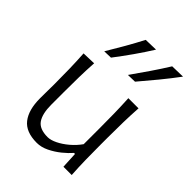

<svg xmlns="http://www.w3.org/2000/svg" viewBox="-226 -888 1008 1008"><g transform="rotate(45 278.5 -383.5)"><path d="M231.5 10.5Q150.5 10.5 114.5 -35.5Q78.5 -81.5 78.5 -167.5Q78.5 -200 79 -224.2Q79.5 -248.5 79.5 -271.5Q79.5 -334.5 78.2 -387.2Q77 -440 73.5 -495.5L149.5 -498Q146 -442.5 145 -389.2Q144 -336 144 -276.5V-185Q144 -118.5 167 -84.8Q190 -51 250.5 -51Q273 -51 302.2 -65.2Q331.5 -79.5 360.5 -104Q389.5 -128.5 411 -159V-276.5Q411 -336 410 -388Q409 -440 406 -495.5H481.5Q478 -440 476.8 -387.2Q475.5 -334.5 475.5 -271.5V-219.5Q475.5 -158.5 476.5 -107Q477.5 -55.5 481 0H419.5L415 -90.5H407.5Q388.5 -68.5 359.8 -45.2Q331 -22 297.8 -5.8Q264.5 10.5 231.5 10.5ZM318 -580Q353 -629.5 386.5 -678.5Q420 -727.5 450.5 -776.5L529 -778.5Q491.5 -728 451.2 -679Q411 -630 369.5 -581.5ZM142.5 -580Q172.5 -629.5 200.5 -678.5Q228.5 -727.5 254 -776.5L328.5 -778.5Q297 -728 262.5 -679Q228 -630 191 -581.5Z"/></g></svg>

Font: Commissioner Flair Light
Style: Regular
Weight: 300
Designer: Kostas Bartsokas
Foundry: Kostas Bartsokas
Version: Version 1.000; ttfautohint (v1.8.3)